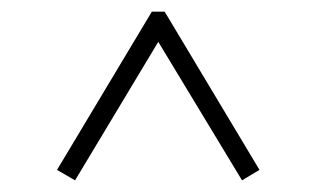

<svg xmlns="http://www.w3.org/2000/svg" viewBox="-20 -523 542 330"><path d="M78 -231 241 -503H263L426 -231L396 -213L240 -471H264L109 -213Z"/></svg>

Font: Source Serif 4 60pt SemiBold
Style: Regular
Weight: 600
Version: Version 4.004;hotconv 1.0.116;makeotfexe 2.5.65601